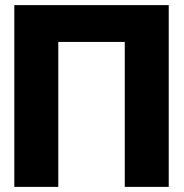

<svg xmlns="http://www.w3.org/2000/svg" viewBox="-20 -731 720 751"><path d="M36 0H208V-567H468V0H640V-711H36Z"/></svg>

Font: Asimov Pro
Style: Ult
Weight: 900
Designer: Google
Version: Version 2.000980; 2014